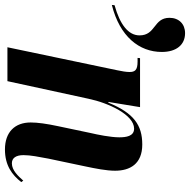

<svg xmlns="http://www.w3.org/2000/svg" viewBox="-57 -742 768 776"><g transform="rotate(90 327.0 -354.0)"><path d="M-40 -433 -41 -422C87 -454 149 -533 149 -624C149 -683 120 -718 73 -718C36 -718 11 -693 11 -655C11 -590 82 -600 82 -534C82 -489 39 -455 -40 -433ZM543 10C608 10 646 -19 675 -56L669 -64C651 -44 628 -18 599 -18C578 -18 566 -34 566 -65C566 -94 573 -127 580 -165L612 -317C620 -355 629 -400 629 -435C629 -495 602 -545 523 -545C445 -545 396 -511 354 -408H351L372 -536H174L173 -526H188C223 -526 230 -515 230 -493C230 -481 227 -462 223 -444L130 0H267L338 -327C355 -409 403 -512 459 -512C490 -512 494 -479 494 -452C494 -417 483 -363 477 -338L449 -205C439 -158 434 -122 434 -94C434 -30 473 10 543 10Z"/></g></svg>

Font: Noto Serif Display Condensed
Style: Bold Italic
Weight: 700
Width: 3
Italic angle: -12°
Designer: Monotype Design Team
Foundry: Monotype Imaging Inc.
Version: Version 2.009